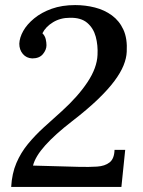

<svg xmlns="http://www.w3.org/2000/svg" viewBox="-20 -736 564 756"><path d="M276 -716Q316 -716 353.5 -706.5Q391 -697 420.5 -675.5Q450 -654 466 -619Q482 -584 479 -532Q478 -507 466.5 -478.5Q455 -450 430.5 -417Q406 -384 365 -344.5Q324 -305 263 -258Q197 -207 158 -163.5Q119 -120 110 -84L291 -79Q331 -78 362 -80Q393 -82 411.5 -96.5Q430 -111 431 -146H473L458 0H24Q27 -53 44.5 -94Q62 -135 90 -169Q118 -203 152 -234Q186 -265 223 -298Q287 -356 324.5 -412.5Q362 -469 364 -520Q366 -558 357 -591.5Q348 -625 323.5 -646Q299 -667 255 -666Q218 -666 189 -648.5Q160 -631 147 -605Q157 -595 160 -582Q163 -569 163 -558Q163 -540 149 -523Q135 -506 107 -506Q84 -507 70 -523.5Q56 -540 56 -564Q57 -588 71.5 -614Q86 -640 114.5 -663.5Q143 -687 183.5 -701.5Q224 -716 276 -716Z"/></svg>

Font: Lora Medium
Style: Italic
Weight: 500
Italic angle: -3°
Designer: Olga Karpushina, Alexei Vanyashin (Cyrillic)
Foundry: Cyreal
Version: Version 3.004